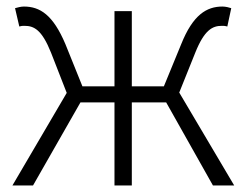

<svg xmlns="http://www.w3.org/2000/svg" viewBox="-20 -567 754 587"><path d="M528 -284 577 -406C605 -476 630 -488 658 -488C666 -488 668 -488 675 -486L687 -542C681 -544 670 -547 660 -547C612 -547 570 -522 534 -432L481 -303H383V-533H330V-303H232L180 -432C142 -522 102 -547 53 -547C44 -547 33 -544 26 -542L39 -486C46 -488 48 -488 55 -488C84 -488 108 -476 136 -406L184 -283L18 0H81L226 -254H330V0H383V-254H488L631 0H696Z"/></svg>

Font: Noto Sans CJK KR Light
Style: Regular
Weight: 300
Designer: Ryoko NISHIZUKA (kana & ideographs); Paul D. Hunt (Latin, Greek & Cyrillic); Wenlong ZHANG (bopomofo); Sandoll Communica
Foundry: Adobe Systems Incorporated
Version: Version 1.004;PS 1.004;hotconv 1.0.82;makeotf.lib2.5.63406